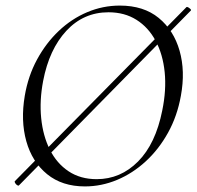

<svg xmlns="http://www.w3.org/2000/svg" viewBox="-20 -656 705 688"><path d="M47.8 8.4Q45.8 10.4 41.4 7.5Q37 4.6 34.2 -0.2Q31.4 -5 33.4 -7L647.8 -630.2Q649.8 -632.2 654.2 -629.8Q658.6 -627.4 662.4 -623.6Q666.2 -619.8 663.2 -617.6ZM284.2 12Q202.6 12 148.8 -31.9Q95 -75.8 74.3 -149.8Q53.6 -223.8 68.8 -313Q80.8 -383.8 112.8 -442.8Q144.8 -501.8 190.7 -545.3Q236.6 -588.8 292.6 -612.4Q348.6 -636 409.4 -636Q494.6 -636 548.6 -591.8Q602.6 -547.6 623.5 -474.2Q644.4 -400.8 628.2 -313Q615.2 -240.2 582.2 -180.6Q549.2 -121 502.2 -77.8Q455.2 -34.6 399.3 -11.3Q343.4 12 284.2 12ZM326.4 -14Q411.8 -14 474.7 -77.3Q537.6 -140.6 561.4 -260Q576.6 -333.8 570.1 -397.6Q563.6 -461.4 537.7 -509.7Q511.8 -558 469 -585Q426.2 -612 368.8 -612Q279.4 -612 217.8 -545.6Q156.2 -479.2 134.6 -366Q121.2 -295.8 127.6 -232.4Q134 -169 158.6 -119.8Q183.2 -70.6 225.6 -42.3Q268 -14 326.4 -14Z"/></svg>

Font: Cormorant Light
Style: Italic
Weight: 300
Italic angle: -10°
Designer: Christian Thalmann (Catharsis Fonts)
Foundry: Catharsis Fonts
Version: Version 4.000